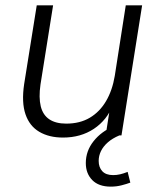

<svg xmlns="http://www.w3.org/2000/svg" viewBox="-20 -505 593 716"><path d="M215 8Q163 8 126.5 -13.5Q90 -35 75 -79Q60 -123 70 -191L117 -485H178L131 -190Q124 -141 132 -108.5Q140 -76 164 -60Q188 -44 227 -44Q278 -44 315 -66Q352 -88 375.5 -128Q399 -168 408 -222L449 -485H510L433 0H374L392 -115H402Q379 -57 330 -24.5Q281 8 215 8ZM393 191Q348 191 324 166.5Q300 142 300 103Q300 58 329 21.5Q358 -15 404 -34L425 0Q399 11 382 26Q365 41 356.5 58.5Q348 76 348 95Q348 119 361.5 133.5Q375 148 402 148Q415 148 428 145Q441 142 456 136L466 176Q453 181 433.5 186Q414 191 393 191Z"/></svg>

Font: Nunito Sans 12pt ExtraLight 12pt Light
Style: Italic
Weight: 300
Italic angle: -9°
Version: Version 3.101;gftools[0.9.27]